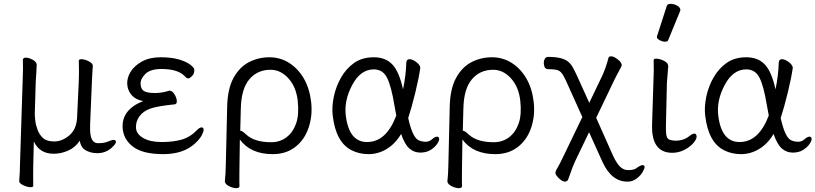

<svg xmlns="http://www.w3.org/2000/svg" viewBox="-20 -784 4243 999"><path d="M259 16Q186 16 156 -48L153 78Q152 129 153 183Q153 190 138.5 190Q124 190 102.5 180.5Q81 171 80 159V157Q84 108 84 70L98 -367Q101 -436 99 -473Q100 -484 115 -484Q130 -484 149.5 -473.5Q169 -463 171 -449V-446Q171 -433 169 -407Q167 -381 166 -359L161 -193Q161 -179 163.5 -156.5Q166 -134 175.5 -108.5Q185 -83 204 -65.5Q223 -48 263 -48Q303 -48 340.5 -79.5Q378 -111 381 -172L390 -363Q392 -412 390 -468Q390 -476 404.5 -476Q419 -476 440 -466Q461 -456 463 -443V-441Q462 -427 460.5 -403.5Q459 -380 458 -355L449 -139Q448 -104 450 -90Q456 -39 489.5 -39Q523 -39 542 -47.5Q561 -56 571.5 -56Q582 -56 583 -47Q584 -38 570 -24Q536 13 486 13Q454 13 427.5 -1Q401 -15 395 -52Q372 -17 335 -0.5Q298 16 259 16Z M860 -312H863Q876 -312 887.5 -294Q899 -276 900 -259Q901 -242 888 -241Q798 -232 761 -218.5Q724 -205 705 -178Q686 -151 687.5 -119Q689 -87 725 -66Q761 -45 821 -45Q881 -45 925 -57.5Q969 -70 1005 -107Q1018 -121 1028.5 -121Q1039 -121 1039.5 -110.5Q1040 -100 1030 -80.5Q1020 -61 995 -38Q935 18 829.5 18Q724 18 673 -20Q622 -58 618 -119Q613 -214 725 -258Q686 -265 665 -289Q644 -313 642 -346Q640 -379 660 -411Q680 -443 719.5 -464.5Q759 -486 816 -486Q873 -486 911.5 -474.5Q950 -463 970 -447.5Q990 -432 991 -422Q992 -401 979.5 -388.5Q967 -376 960.5 -376Q954 -376 949 -380L940 -389Q904 -425 820 -425Q762 -425 736 -399Q710 -373 711.5 -346Q713 -319 730.5 -309.5Q748 -300 785.5 -300Q823 -300 860 -312Z M1399 18Q1284 18 1228 -58L1226 79Q1226 88 1225.5 126.5Q1225 165 1226 184Q1226 195 1209.5 195Q1193 195 1172.5 185Q1152 175 1150 161V158Q1154 125 1155 71L1162 -229Q1164 -322 1195 -378.5Q1226 -435 1275 -460.5Q1324 -486 1381.5 -486Q1439 -486 1485.5 -456Q1532 -426 1561.5 -374.5Q1591 -323 1599 -252.5Q1607 -182 1585.5 -119Q1564 -56 1516 -19Q1468 18 1399 18ZM1230 -104Q1240 -104 1261 -84Q1304 -44 1391 -44Q1437 -44 1471 -70Q1505 -96 1521 -142.5Q1537 -189 1529 -260.5Q1521 -332 1480.5 -376.5Q1440 -421 1388 -421Q1319 -421 1277 -371Q1235 -321 1233 -218Z M2104 -170Q2125 -74 2155 -56Q2169 -48 2190.5 -46.5Q2212 -45 2227.5 -59Q2243 -73 2253.5 -73Q2264 -73 2265 -62.5Q2266 -52 2254 -34.5Q2242 -17 2220 -3.5Q2198 10 2166.5 10Q2135 10 2110.5 -11Q2086 -32 2067 -87Q2036 -35 1991.5 -8.5Q1947 18 1898 18Q1849 18 1810 -2Q1727 -43 1711 -184Q1706 -229 1717 -281.5Q1728 -334 1754.5 -380.5Q1781 -427 1822.5 -456.5Q1864 -486 1925 -486Q1986 -486 2021.5 -448.5Q2057 -411 2077 -319Q2092 -390 2094 -458Q2095 -476 2110.5 -476Q2126 -476 2145.5 -461.5Q2165 -447 2167 -432Q2160 -381 2141.5 -304.5Q2123 -228 2104 -170ZM1890 -45Q1990 -45 2042 -183Q2037 -209 2032 -237Q2016 -335 1994 -379Q1972 -423 1925 -423Q1856 -423 1813 -342.5Q1770 -262 1779 -185Q1795 -45 1890 -45Z M2557 18Q2442 18 2386 -58L2384 79Q2384 88 2383.5 126.5Q2383 165 2384 184Q2384 195 2367.5 195Q2351 195 2330.5 185Q2310 175 2308 161V158Q2312 125 2313 71L2320 -229Q2322 -322 2353 -378.5Q2384 -435 2433 -460.5Q2482 -486 2539.5 -486Q2597 -486 2643.5 -456Q2690 -426 2719.5 -374.5Q2749 -323 2757 -252.5Q2765 -182 2743.5 -119Q2722 -56 2674 -19Q2626 18 2557 18ZM2388 -104Q2398 -104 2419 -84Q2462 -44 2549 -44Q2595 -44 2629 -70Q2663 -96 2679 -142.5Q2695 -189 2687 -260.5Q2679 -332 2638.5 -376.5Q2598 -421 2546 -421Q2477 -421 2435 -371Q2393 -321 2391 -218Z M2832 -424Q2813 -424 2810 -449Q2808 -463 2813.5 -475.5Q2819 -488 2832 -488Q2905 -488 2935 -464Q2951 -451 2961.5 -431.5Q2972 -412 2984 -386L3046 -249L3115 -393Q3134 -436 3146 -483Q3148 -491 3160.5 -491Q3173 -491 3193 -476Q3213 -461 3215 -446Q3216 -442 3202 -417Q3188 -392 3176 -367L3082 -171L3171 29Q3190 68 3207 84Q3224 100 3245 101Q3280 102 3294 89Q3314 75 3323.5 75Q3333 75 3334 85Q3334 92 3324 110.5Q3314 129 3292.5 145Q3271 161 3247 161H3244Q3162 161 3115 59L3045 -96L2971 58Q2962 76 2937 148Q2932 161 2919 161Q2906 161 2888.5 144Q2871 127 2870 117.5Q2869 108 2880 90.5Q2891 73 2915 22L3010 -175L2923 -368Q2910 -396 2899 -407.5Q2888 -419 2871.5 -421.5Q2855 -424 2832 -424Z M3449 -752Q3452 -764 3469.5 -764Q3487 -764 3503.5 -754.5Q3520 -745 3520 -732Q3520 -729 3519 -727L3457 -576Q3454 -567 3440.5 -567Q3427 -567 3412.5 -575Q3398 -583 3398 -589.5Q3398 -596 3399 -597ZM3380 -364Q3383 -419 3381 -470Q3382 -479 3393.5 -479Q3405 -479 3420 -474Q3454 -462 3456 -444L3457 -441L3450 -353L3445 -135Q3444 -109 3446.5 -85.5Q3449 -62 3464 -57Q3479 -52 3494 -52Q3538 -52 3567 -76Q3583 -89 3593 -89Q3603 -89 3604.5 -75Q3606 -61 3588 -40Q3570 -19 3540.5 -4Q3511 11 3478 11Q3386 11 3374 -93Q3372 -117 3373 -143Z M4042 -170Q4063 -74 4093 -56Q4107 -48 4128.5 -46.5Q4150 -45 4165.5 -59Q4181 -73 4191.5 -73Q4202 -73 4203 -62.5Q4204 -52 4192 -34.5Q4180 -17 4158 -3.5Q4136 10 4104.5 10Q4073 10 4048.5 -11Q4024 -32 4005 -87Q3974 -35 3929.5 -8.5Q3885 18 3836 18Q3787 18 3748 -2Q3665 -43 3649 -184Q3644 -229 3655 -281.5Q3666 -334 3692.5 -380.5Q3719 -427 3760.5 -456.5Q3802 -486 3863 -486Q3924 -486 3959.5 -448.5Q3995 -411 4015 -319Q4030 -390 4032 -458Q4033 -476 4048.5 -476Q4064 -476 4083.5 -461.5Q4103 -447 4105 -432Q4098 -381 4079.5 -304.5Q4061 -228 4042 -170ZM3828 -45Q3928 -45 3980 -183Q3975 -209 3970 -237Q3954 -335 3932 -379Q3910 -423 3863 -423Q3794 -423 3751 -342.5Q3708 -262 3717 -185Q3733 -45 3828 -45Z"/></svg>

Font: ToneOZ-Pinyin-WenKai-Regular
Style: Regular
Weight: 400
Designer: Fontworks Inc.
Foundry: ToneOZ
Version: Version 0.240331